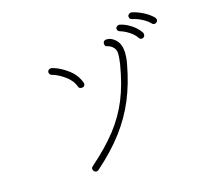

<svg xmlns="http://www.w3.org/2000/svg" viewBox="-143 -1028 1286 1205"><g transform="rotate(-20 500.0 -425.0)"><path d="M283 -17Q283 -25 292 -32Q404 -114 475.5 -191Q547 -268 594 -359.5Q641 -451 673 -577Q684 -623 684 -649Q684 -670 670 -686Q656 -702 637 -708Q627 -711 624 -715.5Q621 -720 621 -731Q621 -739 627.5 -745Q634 -751 641 -751Q674 -751 700.5 -722Q727 -693 727 -647Q727 -609 715 -565Q681 -441 631 -345Q581 -249 505.5 -164.5Q430 -80 317 3Q309 7 304 7Q296 7 289.5 0Q283 -7 283 -17ZM376 -533Q364 -578 323.5 -612Q283 -646 247 -659Q240 -661 236 -667Q232 -673 232 -680Q232 -689 239 -694.5Q246 -700 253 -700Q262 -700 274 -694Q316 -677 359.5 -638.5Q403 -600 418 -545Q419 -543 419 -538Q419 -530 413.5 -524Q408 -518 397 -518Q390 -518 383.5 -522Q377 -526 376 -533ZM947 -747Q929 -770 898 -789Q867 -808 841 -815Q824 -819 824 -838Q824 -845 830.5 -850.5Q837 -856 845 -857Q850 -857 852 -856Q884 -847 920 -825Q956 -803 980 -774Q983 -770 985 -761Q985 -751 978.5 -745Q972 -739 964 -739Q953 -739 947 -747ZM838 -691Q826 -715 798 -737Q770 -759 744 -769Q727 -775 727 -791Q727 -799 734.5 -804.5Q742 -810 750 -810Q755 -810 761 -807Q792 -797 824 -772Q856 -747 874 -715Q878 -709 878 -702Q878 -691 871.5 -685Q865 -679 857 -679Q845 -679 838 -691Z"/></g></svg>

Font: Tsukimi Rounded Light
Style: Regular
Weight: 300
Designer: Takashi Funayama
Foundry: Takashi Funayama
Version: Version 1.032; ttfautohint (v1.8.3)